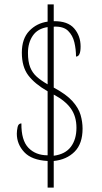

<svg xmlns="http://www.w3.org/2000/svg" viewBox="-20 -780 465 879"><path d="M198 -43Q125 -47 91 -83.5Q57 -120 57 -168Q57 -181 60.5 -198Q64 -215 78 -215Q77 -138 110 -103.5Q143 -69 198 -69V-362Q139 -396 109.5 -435Q80 -474 80 -539Q80 -603 114 -638.5Q148 -674 198 -681V-760H226V-683Q290 -684 319.5 -650Q349 -616 349 -567Q349 -521 328 -521Q328 -554 320.5 -586Q313 -618 291.5 -639Q270 -660 226 -658V-379Q284 -348 312 -316.5Q340 -285 349 -253.5Q358 -222 358 -191Q358 -122 321.5 -85.5Q285 -49 226 -43V79H198ZM198 -656Q152 -649 130 -616.5Q108 -584 108 -538Q108 -498 118 -472.5Q128 -447 148 -429Q168 -411 198 -394ZM226 -67Q279 -74 304.5 -108Q330 -142 330 -195Q330 -247 304.5 -283Q279 -319 226 -347Z"/></svg>

Font: Noto Serif Thai ExtraCondensed Thin
Style: Regular
Weight: 100
Width: 2
Designer: Monotype Design Team
Foundry: Monotype Imaging Inc.
Version: Version 2.001; ttfautohint (v1.8.4.7-5d5b)